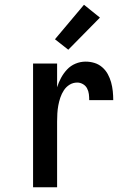

<svg xmlns="http://www.w3.org/2000/svg" viewBox="-20 -787 540 807"><path d="M119 0V-520H220V-420Q226 -440 236.5 -459.5Q247 -479 262 -495Q277 -511 297.5 -519.5Q318 -528 340 -528Q359 -528 377 -522.5Q395 -517 409.5 -504.5Q424 -492 433 -475.5Q442 -459 447 -441Q452 -423 454 -404Q456 -385 456 -366H355Q355 -379 353.5 -391.5Q352 -404 346 -415.5Q340 -427 328.5 -433.5Q317 -440 305 -440Q287 -440 272.5 -431Q258 -422 248.5 -407.5Q239 -393 233.5 -376.5Q228 -360 225 -343.5Q222 -327 221 -310Q220 -293 220 -276V0ZM267 -578 211 -622 333 -767 400 -713Z"/></svg>

Font: Iosevka SS18 Semibold
Style: Regular
Weight: 600
Monospace: yes
Designer: Belleve Invis
Foundry: Belleve Invis
Version: Version 25.1.1; ttfautohint (v1.8.4)